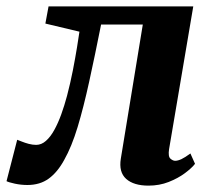

<svg xmlns="http://www.w3.org/2000/svg" viewBox="-52 -573 678 603"><path d="M479 -104.5Q475.5 -81.5 483.2 -74.8Q491 -68 498 -68Q506.5 -68 517.8 -73.2Q529 -78.5 546 -91L560.5 -58.5Q550.5 -45.5 528.8 -29.2Q507 -13 477.8 -1.5Q448.5 10 414.5 10Q368 10 344.2 -11.2Q320.5 -32.5 327.5 -75L396.5 -496H265.5Q246 -398 228.2 -317Q210.5 -236 191.8 -174Q173 -112 149.5 -70.5Q128.5 -32 101 -12Q73.5 8 34 8Q14 8 -5.5 3.8Q-25 -0.5 -31.5 -4L2 -134Q6.5 -132.5 16.2 -128.5Q26 -124.5 38.2 -121.2Q50.5 -118 61.5 -118Q78 -118 92.2 -130.5Q106.5 -143 118.5 -164.8Q130.5 -186.5 140.5 -214.2Q150.5 -242 158.5 -272Q169 -312 176.8 -351.8Q184.5 -391.5 189.8 -424Q195 -456.5 197.5 -473.5L90.5 -499L100.5 -553H555Z"/></svg>

Font: Merriweather 24pt ExtraBold
Style: Italic
Weight: 800
Italic angle: -7.8°
Version: Version 2.101